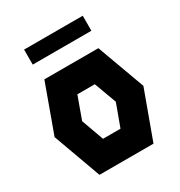

<svg xmlns="http://www.w3.org/2000/svg" viewBox="-211 -1073 1143 1219"><g transform="rotate(-30 360.5 -464.0)"><path d="M162 -700H558L686 -350L558 0H162L35 -350ZM296 -187H424L484 -350L424 -513H296L237 -350ZM575 -928H145V-818H575Z"/></g></svg>

Font: Clickuper
Style: Bold
Weight: 700
Designer: Denis Ignatov
Foundry: Denis Ignatov
Version: Version 1.10 April 16, 2021